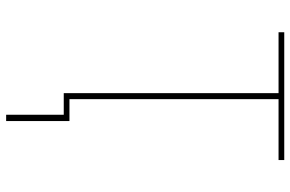

<svg xmlns="http://www.w3.org/2000/svg" viewBox="-184 -592 967 640"><g transform="rotate(90 300.0 -271.5)"><path d="M362 192V0H290V-716H87V-735H513V-716H310V-19H383V192Z"/></g></svg>

Font: Iosevka Curly Thin Extended
Style: Regular
Weight: 100
Width: 7
Monospace: yes
Designer: Belleve Invis
Foundry: Belleve Invis
Version: Version 11.1.0; ttfautohint (v1.8.3)